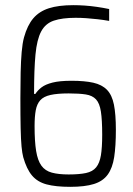

<svg xmlns="http://www.w3.org/2000/svg" viewBox="-20 -716 514 744"><path d="M252 8Q196 8 160.5 -1.5Q125 -11 104 -36Q83 -61 70 -107Q66 -122 63.5 -148Q61 -174 60 -219.5Q59 -265 59 -336Q59 -391 60 -435.5Q61 -480 64 -514.5Q67 -549 73 -571Q86 -618 109 -645Q132 -672 169.5 -684Q207 -696 264 -696Q285 -696 307.5 -694.5Q330 -693 354.5 -689.5Q379 -686 403 -681V-635Q380 -639 358 -641.5Q336 -644 315 -645.5Q294 -647 273 -647Q221 -647 188.5 -636Q156 -625 139.5 -594Q123 -563 117.5 -505Q112 -447 112 -352H117Q126 -366 141 -377.5Q156 -389 183.5 -396Q211 -403 257 -403Q308 -403 341.5 -395.5Q375 -388 394.5 -368Q414 -348 421.5 -310.5Q429 -273 429 -213Q429 -150 422.5 -107.5Q416 -65 397.5 -39.5Q379 -14 344 -3Q309 8 252 8ZM246 -40Q287 -40 313 -45.5Q339 -51 352.5 -67.5Q366 -84 371 -114Q376 -144 376 -194Q376 -251 371 -283.5Q366 -316 352 -331Q338 -346 312.5 -350Q287 -354 246 -354Q202 -354 175.5 -348Q149 -342 136 -327.5Q123 -313 118.5 -288.5Q114 -264 114 -227Q114 -168 120 -131Q126 -94 140.5 -74Q155 -54 181 -47Q207 -40 246 -40Z"/></svg>

Font: Saira Condensed Light
Style: Regular
Weight: 300
Width: 3
Designer: Hector Gatti with collaboration of the Omnibus-Type team
Foundry: Omnibus-Type
Version: Version 1.101